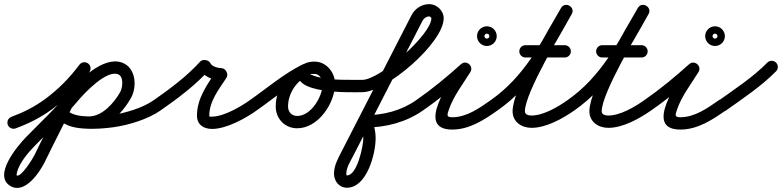

<svg xmlns="http://www.w3.org/2000/svg" viewBox="-50 -590 3808 935"><path d="M26.4 35.1C26.4 35.1 26.4 35.1 26.4 35.1C91.1 11.2 146.1 -16.4 202.6 -57.4C272.4 -108 333.5 -170.1 385 -239C394.9 -252.3 392.2 -271.1 379 -281C365.7 -290.9 346.9 -288.2 337 -275C337 -275 337 -275 337 -275C289 -210.8 232.3 -153 167.4 -106C115.3 -68.2 65.1 -43.2 5.6 -21.1C-10 -15.4 -17.9 1.9 -12.1 17.4C-6.4 33 10.9 40.9 26.4 35.1ZM374.7 -283.7C360 -291.3 341.9 -285.5 334.3 -270.7C301.9 -207.7 271.1 -143.8 240 -80.1C199.7 2.6 156.8 84.1 117 167C109.5 182.4 51.6 276.2 31.3 264.2C29.9 263.4 32.1 251 32.8 248.6C45.3 201.7 86.4 154 119.5 119.9C190.7 46.5 265 -22 331 -100.7C361.3 -136.9 466.8 -249 524 -228.7C524 -228.7 524 -228.7 523.9 -228.7C523.9 -228.7 523.9 -228.7 523.9 -228.7C554.6 -217.8 547.1 -162.2 535 -140.9C535 -140.9 535 -140.9 535 -140.9C535 -140.9 535 -141 535 -141C504.6 -88 448.3 -23 382 -23C382 -23 382.2 -23 382.4 -23C382.6 -23 382.8 -23 382.8 -23C349.4 -23.8 302.6 -25.2 278.2 -52.1C267.1 -64.4 248.2 -65.4 235.9 -54.2C223.6 -43.1 222.6 -24.2 233.8 -11.9C271 29.3 328.8 35.6 381.2 37C381.2 37 381.4 37 381.6 37C381.8 37 382 37 382 37C471.8 37 545.1 -38.2 587 -111C587 -111 587 -111.1 587 -111.1C587 -111.1 587 -111.1 587 -111.1C618.6 -166.3 612.9 -260.7 544.1 -285.3C544.1 -285.3 544.1 -285.3 544.1 -285.3C544 -285.3 544 -285.3 544 -285.3C452.6 -317.7 336.3 -200.5 285 -139.3C220 -61.7 146.7 5.8 76.5 78.1C35.2 120.6 -86 264.6 0.7 315.8C72.2 358.1 145.6 246.1 171 193C210.8 110.1 253.7 28.8 294 -53.9C324.8 -117.2 355.5 -180.7 387.7 -243.3C395.3 -258 389.5 -276.1 374.7 -283.7ZM236 -54.3C223.6 -43.3 222.6 -24.3 233.7 -12C289.7 50.4 426.2 39.7 501.9 29.7C501.9 29.7 502 29.7 502.1 29.7C502.2 29.7 502.2 29.7 502.2 29.7C577 19 670 -8.9 732.2 -52.4C745.8 -61.9 749.1 -80.6 739.6 -94.2C730.1 -107.8 711.4 -111.1 697.8 -101.6C697.8 -101.6 697.8 -101.6 697.8 -101.6C643.4 -63.5 559.1 -39 493.8 -29.7C493.8 -29.7 493.8 -29.7 493.9 -29.7C494 -29.7 494.1 -29.7 494.1 -29.7C443.2 -23 315.9 -10.2 278.3 -52C267.3 -64.4 248.3 -65.4 236 -54.3Z M732.1 -52.4C732.1 -52.4 732.1 -52.4 732.1 -52.4C814 -109.2 902.7 -175.7 969.3 -250C975.2 -256.5 961 -262.2 946.2 -264.2C931.4 -266.3 916.2 -264.7 920.1 -256.8C939.5 -217.3 984.8 -200.3 1026.4 -198C1036.4 -197.5 1033.3 -213.3 1026.4 -227.2C1019.4 -241 1008.5 -252.9 1003 -244.5C958.9 -177.7 909.2 -111.1 909.2 -27.1C909.2 17.5 941.8 37.9 983.1 37.9C1052.2 37.9 1145.7 -13.3 1200.5 -52.6C1213.9 -62.3 1217 -81 1207.4 -94.5C1197.7 -107.9 1179 -111 1165.5 -101.4C1121.8 -70 1038.4 -22.1 983.1 -22.1C969.5 -22.1 969.2 -20 969.2 -27.1C969.2 -97 1016.2 -155.7 1053 -211.5C1058.6 -219.9 1057.7 -231.2 1053 -240.6C1048.3 -250 1039.6 -257.4 1029.6 -258C1011.2 -258.9 982.9 -264.9 973.9 -283.2C970 -291.1 960.7 -296.1 950.8 -297.5C940.9 -298.8 930.6 -296.6 924.7 -290C861.2 -219.2 775.9 -155.8 697.9 -101.6C684.3 -92.2 680.9 -73.5 690.4 -59.9C699.8 -46.3 718.5 -42.9 732.1 -52.4Z M1200.2 -52.4C1200.2 -52.4 1200.2 -52.4 1200.2 -52.4C1281.1 -108.9 1362.1 -179.3 1450.5 -222.5C1465.4 -229.8 1471.6 -247.8 1464.3 -262.6C1457.1 -277.5 1439.1 -283.7 1424.2 -276.4C1424.2 -276.4 1424.2 -276.4 1424.2 -276.4C1332.7 -231.7 1249.5 -160 1165.8 -101.6C1152.2 -92.1 1148.9 -73.4 1158.4 -59.8C1167.9 -46.2 1186.6 -42.9 1200.2 -52.4ZM1424.8 -276.7C1424.8 -276.7 1424.8 -276.7 1424.8 -276.7C1346.6 -240.5 1292.7 -157.4 1292.7 -71.2C1292.7 -11.9 1337.4 34.7 1397.2 34.7C1500.4 34.7 1581.6 -88.1 1581.6 -182.5C1581.6 -237.4 1538.9 -290 1482 -290C1450.7 -290 1416.2 -280.9 1404.7 -247.9C1404.7 -247.9 1404.7 -248 1404.7 -248C1404.7 -248 1404.7 -248.1 1404.7 -248.1C1362.3 -129.1 1659.6 -141 1714 -141C1730.5 -141 1744 -154.4 1744 -171C1744 -187.5 1730.6 -201 1714 -201C1705.2 -201 1696.7 -201.1 1688.1 -201.1C1622.6 -201.7 1534.7 -198.2 1472.9 -223.4C1461.6 -228.1 1461.1 -227.4 1461.3 -227.9C1461.3 -227.9 1461.3 -228 1461.3 -228C1461.3 -228 1461.3 -228.1 1461.3 -228.1C1462.2 -230.7 1475.3 -230 1482 -230C1505.4 -230 1521.6 -204.2 1521.6 -182.5C1521.6 -121.9 1466.1 -25.3 1397.2 -25.3C1370.4 -25.3 1352.7 -44.8 1352.7 -71.2C1352.7 -134.1 1392.9 -195.8 1450 -222.3C1465 -229.2 1471.6 -247.1 1464.6 -262.1C1457.6 -277.1 1439.8 -283.7 1424.8 -276.7Z M1684 -171C1684 -154.4 1697.5 -141 1714 -141C1830.6 -141.1 2110.7 -381.1 2110.7 -501.1C2110.7 -538 2077 -569.9 2040.6 -569.9C2002.8 -569.9 1970.3 -547.9 1953.3 -514.7C1841 -295.7 1728.6 -76.7 1616.3 142.3C1598.3 177.4 1576.5 214.6 1576.5 255.3C1576.5 291.9 1601.1 324.2 1639.6 324.2C1736.2 324.2 1779.2 159.5 1779.2 83.8C1779.2 50.5 1772 11.9 1752.7 -16C1746.6 -24.8 1735.1 -13.1 1727.8 0.9C1720.4 14.8 1717.3 31 1728 31C1828.6 31 1927.1 5.8 2010.2 -52.4C2023.8 -61.9 2027.1 -80.6 2017.6 -94.2C2008.1 -107.8 1989.4 -111.1 1975.8 -101.6C1902.8 -50.4 1816.3 -29 1728 -29C1717.3 -29 1708.1 -21.6 1703.1 -12.1C1698.1 -2.5 1697.2 9.2 1703.3 18C1715.5 35.7 1719.2 63 1719.2 83.8C1719.2 120.9 1689.7 264.2 1639.6 264.2C1636.5 264.2 1636.5 257 1636.5 255.3C1636.5 225.9 1656.5 195.3 1669.7 169.7C1782 -49.3 1894.4 -268.3 2006.7 -487.3C2013.5 -500.5 2025.3 -509.9 2040.6 -509.9C2044.7 -509.9 2050.7 -504.1 2050.7 -501.1C2050.7 -421.3 1800.2 -201.1 1714 -201C1697.4 -201 1684 -187.5 1684 -171Z M2010 -52.3C2010 -52.3 2010 -52.3 2010 -52.3C2088.2 -106.3 2164.6 -169.2 2235.1 -232.7C2247.8 -244.2 2240.9 -261 2228.6 -271.3C2216.2 -281.6 2198.4 -285.3 2189.4 -270.7C2146.7 -201.3 1968.1 41 2152 41C2235.8 41 2307.2 -5.9 2373.3 -52.5C2386.8 -62 2390.1 -80.7 2380.5 -94.3C2371 -107.8 2352.3 -111.1 2338.7 -101.5C2338.7 -101.5 2338.7 -101.5 2338.7 -101.5C2284 -63 2221.8 -19 2152 -19C2122.1 -19 2127.6 -31.9 2136.3 -57.1C2158.7 -122.6 2204.3 -180.3 2240.6 -239.3C2249.5 -253.9 2244.5 -269.1 2234 -277.9C2223.6 -286.6 2207.7 -288.8 2194.9 -277.3C2126.3 -215.5 2052 -154.2 1976 -101.7C1962.3 -92.3 1958.9 -73.6 1968.3 -60C1977.7 -46.3 1996.4 -42.9 2010 -52.3ZM2312.5 -422.5C2316.3 -426.3 2322.1 -426 2321 -426C2319.9 -426 2325.7 -426.3 2329.5 -422.5C2333.3 -418.7 2333 -412.9 2333 -414C2333 -415.1 2333.3 -409.3 2329.5 -405.5C2325.7 -401.7 2319.9 -402 2321 -402C2322.1 -402 2316.3 -401.7 2312.5 -405.5C2308.7 -409.3 2309 -415.1 2309 -414C2309 -412.9 2308.7 -418.7 2312.5 -422.5ZM2273 -414C2273 -387.6 2294.6 -366 2321 -366C2347.4 -366 2369 -387.6 2369 -414C2369 -440.4 2347.4 -462 2321 -462C2294.6 -462 2273 -440.4 2273 -414Z M2373.2 -52.4C2373.2 -52.4 2373.2 -52.4 2373.2 -52.4C2545.3 -172.6 2633 -342.4 2734.1 -521.2C2744 -538.6 2735.8 -554.7 2722.8 -562.1C2709.7 -569.5 2691.7 -568.2 2681.9 -550.8C2627.1 -453.9 2446.2 -158.5 2446.2 -48.3C2446.2 3.6 2490.1 32.6 2538.3 32.6C2609.9 32.6 2690.3 -12.6 2747.2 -52.4C2760.8 -61.9 2764.1 -80.6 2754.6 -94.2C2745.1 -107.8 2726.4 -111.1 2712.8 -101.6C2666.9 -69.4 2596.5 -27.4 2538.3 -27.4C2524.3 -27.4 2506.2 -31.2 2506.2 -48.3C2506.2 -138.5 2688.1 -439.8 2734.1 -521.2C2744 -538.6 2735.8 -554.7 2722.8 -562.1C2709.7 -569.5 2691.7 -568.2 2681.9 -550.8C2585.6 -380.7 2502.7 -215.9 2338.8 -101.6C2325.2 -92.1 2321.9 -73.4 2331.4 -59.8C2340.9 -46.2 2359.6 -42.9 2373.2 -52.4ZM2509 -310C2509 -310 2509 -310 2509 -310C2572.7 -310 2636.3 -310 2700 -310C2716.6 -310 2730 -323.4 2730 -340C2730 -356.6 2716.6 -370 2700 -370C2700 -370 2700 -370 2700 -370C2636.3 -370 2572.7 -370 2509 -370C2492.4 -370 2479 -356.6 2479 -340C2479 -323.4 2492.4 -310 2509 -310Z M2747.2 -52.4C2747.2 -52.4 2747.2 -52.4 2747.2 -52.4C2919.3 -172.6 3007 -342.4 3108.1 -521.2C3118 -538.6 3109.8 -554.7 3096.8 -562.1C3083.7 -569.5 3065.7 -568.2 3055.9 -550.8C3001.1 -453.9 2820.2 -158.5 2820.2 -48.3C2820.2 3.6 2864.1 32.6 2912.3 32.6C2983.9 32.6 3064.3 -12.6 3121.2 -52.4C3134.8 -61.9 3138.1 -80.6 3128.6 -94.2C3119.1 -107.8 3100.4 -111.1 3086.8 -101.6C3040.9 -69.4 2970.5 -27.4 2912.3 -27.4C2898.3 -27.4 2880.2 -31.2 2880.2 -48.3C2880.2 -138.5 3062.1 -439.8 3108.1 -521.2C3118 -538.6 3109.8 -554.7 3096.8 -562.1C3083.7 -569.5 3065.7 -568.2 3055.9 -550.8C2959.6 -380.7 2876.7 -215.9 2712.8 -101.6C2699.2 -92.1 2695.9 -73.4 2705.4 -59.8C2714.9 -46.2 2733.6 -42.9 2747.2 -52.4ZM2883 -310C2883 -310 2883 -310 2883 -310C2946.7 -310 3010.3 -310 3074 -310C3090.6 -310 3104 -323.4 3104 -340C3104 -356.6 3090.6 -370 3074 -370C3074 -370 3074 -370 3074 -370C3010.3 -370 2946.7 -370 2883 -370C2866.4 -370 2853 -356.6 2853 -340C2853 -323.4 2866.4 -310 2883 -310Z M3121 -52.3C3121 -52.3 3121 -52.3 3121 -52.3C3199.2 -106.3 3275.6 -169.2 3346.1 -232.7C3358.8 -244.2 3351.9 -261 3339.6 -271.3C3327.2 -281.6 3309.4 -285.3 3300.4 -270.7C3257.7 -201.3 3079.1 41 3263 41C3346.8 41 3418.2 -5.9 3484.3 -52.5C3497.8 -62 3501.1 -80.7 3491.5 -94.3C3482 -107.8 3463.3 -111.1 3449.7 -101.5C3449.7 -101.5 3449.7 -101.5 3449.7 -101.5C3395 -63 3332.8 -19 3263 -19C3233.1 -19 3238.6 -31.9 3247.3 -57.1C3269.7 -122.6 3315.3 -180.3 3351.6 -239.3C3360.5 -253.9 3355.5 -269.1 3345 -277.9C3334.6 -286.6 3318.7 -288.8 3305.9 -277.3C3237.3 -215.5 3163 -154.2 3087 -101.7C3073.3 -92.3 3069.9 -73.6 3079.3 -60C3088.7 -46.3 3107.4 -42.9 3121 -52.3ZM3423.5 -422.5C3427.3 -426.3 3433.1 -426 3432 -426C3430.9 -426 3436.7 -426.3 3440.5 -422.5C3444.3 -418.7 3444 -412.9 3444 -414C3444 -415.1 3444.3 -409.3 3440.5 -405.5C3436.7 -401.7 3430.9 -402 3432 -402C3433.1 -402 3427.3 -401.7 3423.5 -405.5C3419.7 -409.3 3420 -415.1 3420 -414C3420 -412.9 3419.7 -418.7 3423.5 -422.5ZM3384 -414C3384 -387.6 3405.6 -366 3432 -366C3458.4 -366 3480 -387.6 3480 -414C3480 -440.4 3458.4 -462 3432 -462C3405.6 -462 3384 -440.4 3384 -414Z M3442.5 -58.3C3452.1 -44.8 3470.9 -41.6 3484.4 -51.2C3568 -110.6 3657.3 -169.7 3729.4 -243C3741 -254.8 3740.8 -273.8 3729 -285.4C3717.2 -297 3698.2 -296.8 3686.6 -285C3686.6 -285 3686.6 -285 3686.6 -285C3617.1 -214.3 3530.3 -157.5 3449.6 -100.1C3436.1 -90.5 3432.9 -71.8 3442.5 -58.3Z"/></svg>

Font: FRB American Cursive
Style: Bold Italic
Weight: 700
Italic angle: -25°
Version: Version 2.0;Modular Font Editor K font №1